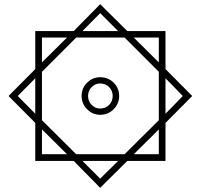

<svg xmlns="http://www.w3.org/2000/svg" viewBox="-20 -711 961 920"><path d="M460 189 333 60H149V-122L21 -251L149 -380V-562H333L460 -691L590 -562H773V-380L901 -251L773 -122V60H590ZM181 28H301L181 -91ZM460 145 546 60H375ZM149 -166V-336L65 -251ZM181 -412 301 -531H181ZM621 28H741V-91ZM345 28H577L741 -135V-367L577 -531H345L181 -367V-135ZM460 -161Q424 -161 397.5 -187.5Q371 -214 371 -251Q371 -289 397.5 -315Q424 -341 460 -341Q498 -341 524.5 -315Q551 -289 551 -251Q551 -214 524.5 -187.5Q498 -161 460 -161ZM460 -191Q486 -191 503 -208.5Q520 -226 520 -251Q520 -276 503 -293.5Q486 -311 460 -311Q436 -311 419 -293.5Q402 -276 402 -251Q402 -226 419 -208.5Q436 -191 460 -191ZM375 -562H546L460 -648ZM773 -166 856 -251 773 -336ZM741 -412V-531H621Z"/></svg>

Font: Noto Naskh Arabic
Style: Regular
Weight: 400
Designer: Monotype Design Team, David Williams, Mohamad Dakak and Nizar Qandah
Foundry: Monotype Imaging Inc.
Version: Version 2.013